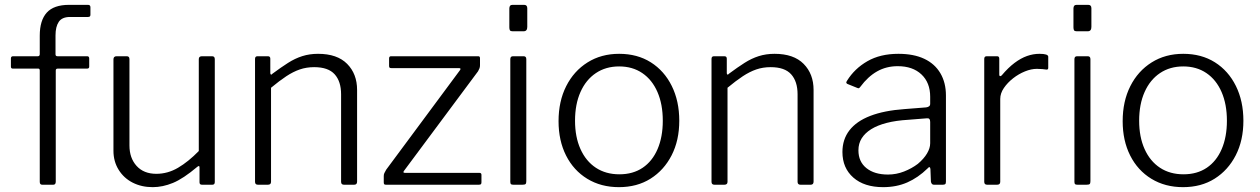

<svg xmlns="http://www.w3.org/2000/svg" viewBox="-20 -762 5199 792"><path d="M340 -530Q344 -530 346 -527.5Q348 -525 348 -521V-487Q348 -479 339 -479H218Q210 -479 210 -471V-13Q210 0 200 0H154Q144 0 144 -12V-471Q144 -479 138 -479H33Q25 -479 25 -487V-521Q25 -525 27 -527.5Q29 -530 34 -530H136Q144 -530 144 -539V-615Q144 -678 173 -710Q202 -742 265 -742H343Q353 -742 353 -732V-701Q353 -696 350.5 -694Q348 -692 343 -692H269Q236 -692 222.5 -672Q209 -652 209 -616V-538Q209 -530 217 -530H340Z M625 -45Q672 -45 714.5 -70Q757 -95 800 -139V-518Q800 -530 813 -530H855Q866 -530 866 -518V-11Q866 0 856 0H813Q803 0 803 -10V-71Q803 -76 801 -77Q799 -78 794 -74Q736 -25 693.5 -7.5Q651 10 610 10Q564 10 527.5 -8.5Q491 -27 469.5 -61.5Q448 -96 448 -140V-517Q448 -530 461 -530H503Q514 -530 514 -518V-162Q514 -110 543.5 -77.5Q573 -45 625 -45Z M1044 0Q1032 0 1032 -12V-519Q1032 -530 1042 -530H1085Q1095 -530 1095 -520V-461Q1095 -456 1097.5 -454.5Q1100 -453 1104 -458Q1139 -484 1168 -502.5Q1197 -521 1227 -530.5Q1257 -540 1292 -540Q1371 -540 1412 -498.5Q1453 -457 1453 -391V-13Q1453 0 1441 0H1399Q1393 0 1390 -3Q1387 -6 1387 -12V-373Q1387 -426 1360.5 -455.5Q1334 -485 1276 -485Q1244 -485 1216.5 -475.5Q1189 -466 1161 -447.5Q1133 -429 1098 -400V-12Q1098 0 1085 0H1044Z M1572 0Q1567 0 1565 -2Q1563 -4 1563 -10V-36Q1563 -43 1565.5 -48Q1568 -53 1573 -62L1877 -472Q1884 -481 1873 -481H1595Q1589 -481 1587 -483Q1585 -485 1585 -490V-521Q1585 -530 1593 -530H1953Q1960 -530 1960 -522V-493Q1960 -486 1958 -480.5Q1956 -475 1952 -468L1647 -58Q1640 -49 1650 -49H1957Q1966 -49 1966 -41V-10Q1966 -5 1964 -2.5Q1962 0 1955 0H1572Z M2151 -15Q2151 -6 2148 -3Q2145 0 2135 0H2098Q2090 0 2087.5 -2.5Q2085 -5 2085 -12V-518Q2085 -530 2096 -530H2140Q2151 -530 2151 -518ZM2155 -651Q2155 -633 2140 -633H2094Q2086 -633 2083.5 -637Q2081 -641 2081 -649V-727Q2081 -742 2094 -742H2142Q2155 -742 2155 -728Z M2533 10Q2459 10 2402.5 -24.5Q2346 -59 2315 -120.5Q2284 -182 2284 -262Q2284 -344 2315.5 -406.5Q2347 -469 2403.5 -504.5Q2460 -540 2534 -540Q2609 -540 2664.5 -505Q2720 -470 2751 -407.5Q2782 -345 2782 -264Q2782 -183 2750.5 -121.5Q2719 -60 2663.5 -25Q2608 10 2533 10ZM2535 -43Q2591 -43 2631 -70Q2671 -97 2692.5 -147Q2714 -197 2714 -264Q2714 -332 2692 -382.5Q2670 -433 2629.5 -460.5Q2589 -488 2534 -488Q2479 -488 2438 -460.5Q2397 -433 2374.5 -382.5Q2352 -332 2352 -264Q2352 -197 2374.5 -147Q2397 -97 2438 -70Q2479 -43 2535 -43Z M2927 0Q2915 0 2915 -12V-519Q2915 -530 2925 -530H2968Q2978 -530 2978 -520V-461Q2978 -456 2980.5 -454.5Q2983 -453 2987 -458Q3022 -484 3051 -502.5Q3080 -521 3110 -530.5Q3140 -540 3175 -540Q3254 -540 3295 -498.5Q3336 -457 3336 -391V-13Q3336 0 3324 0H3282Q3276 0 3273 -3Q3270 -6 3270 -12V-373Q3270 -426 3243.5 -455.5Q3217 -485 3159 -485Q3127 -485 3099.5 -475.5Q3072 -466 3044 -447.5Q3016 -429 2981 -400V-12Q2981 0 2968 0H2927Z M3806 -67Q3767 -29 3722.5 -9.5Q3678 10 3623 10Q3545 10 3500 -29.5Q3455 -69 3455 -135Q3455 -187 3484 -224.5Q3513 -262 3570 -284Q3627 -306 3711 -312L3800 -319Q3808 -320 3812.5 -323.5Q3817 -327 3817 -334V-363Q3817 -421 3781 -455Q3745 -489 3683 -489Q3636 -489 3598 -467.5Q3560 -446 3529 -404Q3526 -400 3523.5 -398.5Q3521 -397 3517 -399L3475 -416Q3472 -418 3471 -420.5Q3470 -423 3474 -429Q3505 -479 3558 -509.5Q3611 -540 3686 -540Q3749 -540 3792.5 -519.5Q3836 -499 3859 -460Q3882 -421 3882 -368V-13Q3882 -5 3879 -2.5Q3876 0 3869 0H3832Q3827 0 3824 -3.5Q3821 -7 3820 -13L3818 -65Q3816 -79 3806 -67ZM3817 -259Q3817 -276 3803 -274L3728 -268Q3676 -265 3637.5 -255Q3599 -245 3573.5 -229Q3548 -213 3534.5 -191.5Q3521 -170 3521 -142Q3521 -95 3554 -68.5Q3587 -42 3643 -42Q3677 -42 3709 -54.5Q3741 -67 3766 -86Q3791 -107 3804 -129Q3817 -151 3817 -171V-259Z M4052 0Q4046 0 4043 -3Q4040 -6 4040 -12V-519Q4040 -530 4050 -530H4093Q4102 -530 4102 -520V-454Q4102 -449 4105 -448Q4108 -447 4112 -451Q4139 -483 4165 -502.5Q4191 -522 4216.5 -531Q4242 -540 4268 -540Q4304 -540 4304 -528V-482Q4304 -474 4296 -475Q4289 -476 4279.5 -477Q4270 -478 4257 -478Q4234 -478 4208 -467.5Q4182 -457 4159 -439Q4136 -421 4121 -399Q4106 -377 4106 -354V-12Q4106 0 4093 0H4052Z M4478 -15Q4478 -6 4475 -3Q4472 0 4462 0H4425Q4417 0 4414.5 -2.5Q4412 -5 4412 -12V-518Q4412 -530 4423 -530H4467Q4478 -530 4478 -518ZM4482 -651Q4482 -633 4467 -633H4421Q4413 -633 4410.5 -637Q4408 -641 4408 -649V-727Q4408 -742 4421 -742H4469Q4482 -742 4482 -728Z M4860 10Q4786 10 4729.5 -24.5Q4673 -59 4642 -120.5Q4611 -182 4611 -262Q4611 -344 4642.5 -406.5Q4674 -469 4730.5 -504.5Q4787 -540 4861 -540Q4936 -540 4991.5 -505Q5047 -470 5078 -407.5Q5109 -345 5109 -264Q5109 -183 5077.5 -121.5Q5046 -60 4990.5 -25Q4935 10 4860 10ZM4862 -43Q4918 -43 4958 -70Q4998 -97 5019.5 -147Q5041 -197 5041 -264Q5041 -332 5019 -382.5Q4997 -433 4956.5 -460.5Q4916 -488 4861 -488Q4806 -488 4765 -460.5Q4724 -433 4701.5 -382.5Q4679 -332 4679 -264Q4679 -197 4701.5 -147Q4724 -97 4765 -70Q4806 -43 4862 -43Z"/></svg>

Font: Libre Franklin Light
Style: Regular
Weight: 300
Designer: Pablo Impallari, Rodrigo Fuenzalida, Nhung Nguyen
Foundry: Impallari Type
Version: Version 3.000